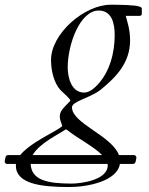

<svg xmlns="http://www.w3.org/2000/svg" viewBox="-146 -459 613 792"><path d="M-116.2 217.3H-80.1C-80.1 219.2 -80.6 221.2 -80.6 223.6C-80.6 298.8 21 312.5 139.6 312.5C212.9 312.5 336.4 289.6 348.6 217.3H403.3C409.2 217.3 412.6 212.4 414.1 205.1L416.5 192.9V190.4C416.5 184.6 411.6 180.7 406.2 180.7H344.7C314.9 100.6 150.9 49.8 150.9 -16.1C150.9 -42 227.5 -54.7 271 -90.3C333 -141.1 390.6 -200.2 390.6 -292.5C390.6 -339.8 377.9 -372.1 372.6 -393.6H430.2C433.6 -393.6 439 -396 439 -400.9V-423.3C439 -428.2 434.1 -430.2 430.2 -431.6C412.6 -438.5 350.1 -439.5 310.5 -439.5C202.6 -439.5 64.9 -320.8 64.5 -211.9C64.5 -168.9 75.7 -118.2 103.5 -87.4C111.3 -79.1 144 -51.3 144 -44.9C144 -43.9 143.1 -42.5 140.6 -39.6C120.6 -17.6 100.6 -3.9 100.6 22C100.6 36.1 107.9 48.8 110.8 61C105.5 66.4 90.8 75.2 83.5 79.6C42.5 103.5 -29.3 139.2 -62.5 180.7H-113.3C-119.6 180.7 -122.6 185.5 -124 192.9L-126.5 205.1V207.5C-126.5 213.4 -122.1 217.3 -116.2 217.3ZM133.3 -181.2C133.3 -275.4 183.6 -415.5 261.2 -415.5C315.9 -415.5 327.1 -361.3 327.1 -314.5C327.1 -238.3 305.2 -160.6 256.3 -109.4C246.6 -99.1 225.1 -77.1 201.2 -77.1C148.9 -77.1 133.3 -138.2 133.3 -181.2ZM298.3 223.1C298.3 285.2 184.6 298.3 149.9 298.3C49.3 298.3 -16.6 284.2 -19.5 217.3H297.9C297.9 219.2 298.3 221.2 298.3 223.1ZM126 74.2 132.3 78.1C169.4 108.9 239.3 144 275.4 180.7H-11.2C16.1 131.3 99.6 93.3 126 74.2Z"/></svg>

Font: Cardo
Style: Italic
Weight: 400
Designer: David J. Perry
Foundry: David J. Perry
Version: Version 0.99